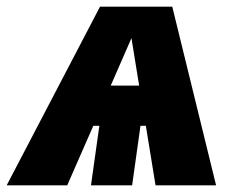

<svg xmlns="http://www.w3.org/2000/svg" viewBox="-74 -554 688 574"><path d="M362 -178H346L321 0H198L223 -178H205L127 0H-54L225 -534H441L572 0H391ZM342 -298 319 -440 257 -298Z"/></svg>

Font: FiraGO Heavy
Style: Italic
Weight: 900
Italic angle: -8°
Designer: bBox Type GmbH
Foundry: bBox Type GmbH
Version: Version 1.001